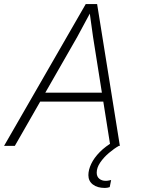

<svg xmlns="http://www.w3.org/2000/svg" viewBox="-38 -718 708 945"><path d="M125 -218 134 -262H504L495 -218ZM384 -698H440L552 0H505L420 -536L404 -651L342 -536L35 0H-18ZM502 203Q496 205 490 206Q484 207 478 207Q441 207 419 190Q397 173 397 144Q397 118 411 88.5Q425 59 453 30.5Q481 2 523 -22L547 0Q524 13 498.5 34.5Q473 56 455.5 81.5Q438 107 438 132Q438 151 450.5 161.5Q463 172 482 172Q491 172 497 170.5Q503 169 509 168Z"/></svg>

Font: Azeret Mono Thin Thin
Style: Italic
Weight: 250
Italic angle: -12°
Version: Version 1.002